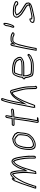

<svg xmlns="http://www.w3.org/2000/svg" viewBox="1448 -2174 769 3705"><g transform="rotate(-90 1832.5 -321.5)"><path d="M45 -18C44 -13 47 -8 53 -7C55 -7 60 -6 65 -7C71 -6 77 -6 83 -6C92 -7 98 -11 99 -15L100 -24C105 -51 116 -75 125 -101L138 -143C142 -154 146 -164 151 -174C172 -238 202 -293 232 -345C253 -379 279 -420 311 -441C315 -445 317 -448 320 -450C321 -449 322 -446 324 -444C327 -422 331 -409 336 -382C342 -349 345 -307 346 -272C346 -242 348 -212 346 -180C345 -170 343 -157 344 -147C339 -108 339 -82 332 -41L327 -12C326 -8 328 -6 331 -6C341 -2 377 -9 382 -13L383 -18C384 -21 385 -25 386 -29C389 -41 393 -53 397 -65C421 -130 440 -213 466 -280C489 -331 511 -388 549 -420C556 -426 559 -427 566 -431C571 -421 578 -414 582 -403C582 -400 584 -398 585 -395L592 -371C597 -352 604 -325 607 -304C609 -291 609 -279 613 -269C619 -230 623 -184 624 -142C624 -108 623 -72 625 -40C621 -19 642 -6 664 -17C684 -28 677 -49 680 -67C679 -85 679 -96 679 -115L680 -139C681 -156 678 -169 677 -187C673 -229 671 -270 662 -307C659 -338 652 -370 645 -396C636 -422 632 -444 614 -463C597 -484 561 -494 533 -470C512 -460 502 -445 488 -428C454 -383 427 -332 410 -268C406 -250 405 -237 398 -228C397 -261 398 -301 398 -341C396 -367 394 -393 389 -417C385 -437 381 -454 377 -468C370 -485 361 -508 336 -508C329 -509 321 -507 314 -505C297 -498 284 -488 270 -476C260 -470 254 -462 246 -455L247 -462C249 -471 243 -480 233 -480C215 -469 200 -452 189 -430C169 -383 152 -333 132 -286C131 -281 130 -276 128 -272C114 -236 103 -197 90 -160C89 -157 88 -153 86 -149C83 -139 80 -128 76 -117C70 -99 66 -85 59 -69C58 -66 57 -64 57 -62C53 -52 50 -44 48 -36ZM67 -27 68 -35C71 -44 72 -49 76 -58L77 -60V-61C79 -65 79 -66 79 -66C86 -84 89 -98 95 -114C99 -124 103 -136 106 -146C108 -151 110 -156 110 -158C123 -197 132 -233 146 -267C148 -270 151 -279 152 -283C173 -332 188 -380 207 -424C213 -435 220 -445 226 -451L218 -407L258 -441C270 -451 273 -456 278 -459L280 -460L281 -462C294 -473 306 -481 318 -486C325 -488 327 -488 329 -488H331H332C343 -488 349 -477 357 -459C361 -445 363 -429 368 -410C372 -388 374 -361 377 -337C377 -297 376 -258 377 -224L380 -172L413 -218C425 -235 426 -251 430 -266C447 -328 473 -376 504 -418C521 -438 525 -445 539 -452L542 -454L544 -456C559 -469 583 -466 597 -449L598 -448C612 -433 615 -414 625 -387C632 -361 640 -331 642 -302V-300L643 -299C652 -265 653 -224 657 -182C658 -161 659 -151 659 -137V-136V-112V-65C657 -48 657 -36 657 -34C655 -33 654 -33 652 -33C647 -33 644 -36 645 -40V-42V-45C642 -76 645 -111 645 -146C645 -189 639 -235 633 -275V-277L632 -279C629 -286 629 -296 627 -310C623 -333 617 -360 612 -379L603 -405L604 -406C603 -408 603 -407 602 -409L601 -411L602 -413C597 -428 588 -435 584 -442L576 -458L558 -448C553 -445 547 -442 538 -434C493 -396 471 -335 448 -285L447 -284C420 -215 402 -133 378 -69C374 -56 369 -44 366 -31V-30V-29V-27C360 -26 354 -25 349 -25L352 -41C360 -84 359 -111 364 -148V-150V-153C363 -159 365 -170 366 -182C368 -216 367 -246 367 -276C366 -312 364 -354 357 -389C352 -417 347 -429 344 -450V-455L341 -458C340 -459 340 -460 337 -464L328 -476L312 -467C305 -463 301 -457 299 -455C261 -429 236 -387 215 -353C185 -300 154 -244 131 -178C125 -165 123 -158 119 -146L105 -104C97 -81 86 -54 81 -26C77 -26 75 -27 72 -27H69Z M797 -223C794 -206 793 -192 793 -181C786 -111 794 -18 870 -18C888 -16 904 -17 920 -20C940 -22 952 -29 969 -36C1004 -52 1029 -64 1054 -94C1073 -114 1093 -131 1104 -158L1105 -162C1109 -172 1111 -184 1114 -195C1115 -201 1118 -207 1119 -213L1122 -231C1124 -241 1124 -251 1126 -261C1127 -272 1128 -282 1128 -291C1129 -298 1130 -304 1130 -310L1132 -315C1133 -319 1132 -324 1133 -328C1135 -335 1136 -343 1137 -352C1142 -371 1130 -387 1122 -396H1120C1114 -414 1100 -435 1079 -438H1078C1076 -439 1075 -440 1074 -441C1066 -453 1056 -454 1042 -459C1031 -462 1002 -484 991 -463H979L975 -464C941 -459 913 -443 887 -427C877 -420 869 -411 861 -400C838 -371 815 -325 807 -280C803 -262 800 -244 797 -223ZM817 -223V-224C820 -244 823 -262 827 -279V-280C834 -321 856 -364 876 -389V-390H877C884 -399 890 -407 896 -411C921 -426 943 -439 970 -444L973 -443H1001L1006 -451C1014 -449 1024 -443 1033 -440C1050 -434 1052 -435 1056 -428V-427H1057C1061 -422 1064 -421 1066 -420L1070 -418H1074C1085 -416 1095 -402 1100 -387L1104 -376H1110C1117 -368 1119 -360 1117 -354V-352V-350C1117 -342 1115 -336 1113 -331V-329V-328C1112 -323 1112 -319 1112 -317L1110 -310L1109 -307C1109 -301 1109 -296 1108 -291V-289V-287C1108 -282 1107 -270 1106 -260C1104 -249 1104 -240 1102 -231L1099 -213C1098 -210 1096 -202 1095 -196C1092 -185 1088 -174 1085 -166V-164L1084 -160C1075 -140 1060 -128 1040 -106L1039 -105C1017 -79 999 -70 965 -54C945 -46 937 -42 921 -40H920H919C905 -37 892 -36 876 -38H875H874C819 -38 805 -110 813 -182V-184L814 -185C814 -194 814 -207 817 -223ZM836 -256C834 -246 831 -231 830 -218C827 -202 826 -187 826 -172C825 -141 825 -116 831 -92L833 -89L835 -86C842 -78 848 -71 853 -65L855 -63L857 -62C860 -60 865 -53 878 -51H879C900 -48 921 -55 934 -59C941 -60 950 -63 956 -66C960 -68 966 -70 974 -73H975L993 -83L994 -84C999 -87 1002 -89 1004 -90L1007 -92L1010 -94C1032 -113 1056 -138 1071 -162L1073 -166L1075 -173C1078 -185 1078 -192 1081 -201L1082 -202V-203C1082 -204 1084 -208 1085 -215L1088 -234V-235C1089 -246 1090 -256 1092 -267V-269C1097 -295 1096 -322 1094 -342L1093 -360L1088 -365C1085 -368 1081 -372 1078 -376C1071 -384 1065 -389 1062 -393V-395L1060 -396C1060 -396 1056 -400 1054 -401L1035 -413C1029 -418 1022 -422 1018 -425L1015 -427L1010 -428C1003 -429 998 -429 994 -429H979C974 -429 968 -429 961 -428C947 -427 938 -419 937 -419C900 -406 875 -373 863 -340C855 -325 849 -307 846 -291C842 -277 839 -268 836 -258V-257ZM856 -256C859 -266 862 -277 866 -289C869 -304 875 -323 881 -335C891 -365 913 -391 941 -400C946 -402 955 -408 961 -408C966 -409 970 -409 975 -409H990C994 -409 998 -409 1004 -408C1009 -404 1016 -400 1021 -396L1040 -384C1042 -383 1043 -381 1046 -379C1051 -373 1057 -368 1062 -362C1065 -358 1070 -353 1074 -349V-337C1077 -318 1076 -293 1072 -269V-267C1070 -255 1069 -244 1068 -233L1065 -215L1062 -203C1059 -193 1058 -183 1055 -174L1054 -171C1040 -150 1018 -125 998 -108C994 -106 990 -103 985 -100L968 -91C961 -88 955 -86 950 -84C944 -81 939 -79 933 -78C919 -74 902 -69 885 -71C879 -72 874 -76 870 -79L852 -100C847 -122 845 -147 847 -175C846 -188 848 -204 851 -219C852 -233 854 -246 856 -256Z M1254 -448C1255 -433 1267 -425 1285 -425H1319C1340 -425 1360 -428 1382 -428L1381 -419C1379 -410 1377 -395 1375 -379C1369 -344 1362 -299 1359 -267C1357 -253 1354 -240 1353 -227L1349 -203L1348 -195C1346 -182 1344 -170 1343 -158L1314 4C1310 24 1320 43 1339 43C1350 43 1361 41 1372 38C1392 36 1416 39 1422 20C1423 12 1422 7 1416 7H1368L1398 -162C1399 -173 1401 -185 1403 -198C1403 -206 1405 -216 1407 -227C1408 -241 1411 -254 1413 -268C1414 -280 1416 -298 1419 -318C1422 -334 1424 -351 1427 -367C1430 -388 1433 -408 1435 -419L1437 -429C1442 -429 1447 -429 1453 -430H1471C1498 -434 1520 -434 1547 -437H1553C1568 -439 1586 -449 1589 -466C1590 -481 1577 -494 1559 -491C1553 -491 1547 -491 1542 -490C1524 -490 1507 -487 1488 -485C1486 -485 1482 -484 1478 -484H1462L1446 -483L1461 -568C1464 -587 1459 -604 1441 -604C1428 -604 1411 -591 1409 -577L1392 -482C1370 -482 1352 -479 1332 -479H1281C1267 -477 1257 -463 1254 -448ZM1275 -451C1277 -457 1280 -459 1280 -459H1329C1351 -459 1368 -462 1388 -462H1408L1429 -577C1429 -579 1435 -584 1437 -584C1439 -584 1444 -583 1441 -568L1422 -462L1460 -464H1475C1480 -464 1484 -465 1485 -465H1486C1506 -467 1523 -470 1539 -470H1541H1543C1545 -470 1549 -471 1555 -471H1557H1558C1562 -472 1568 -469 1569 -465C1568 -463 1563 -458 1555 -457H1550H1549C1524 -454 1500 -454 1472 -450H1454H1453C1449 -449 1445 -449 1440 -449H1420L1415 -419C1413 -408 1410 -388 1407 -367C1404 -349 1402 -333 1399 -318V-317C1396 -297 1394 -279 1393 -267C1391 -253 1388 -239 1387 -226C1385 -215 1384 -206 1383 -197C1381 -183 1378 -171 1377 -161L1345 23H1343C1339 23 1332 17 1334 4L1363 -159V-160C1364 -171 1366 -182 1368 -195L1369 -196V-204L1373 -228V-229C1374 -241 1377 -253 1379 -267V-268V-269C1381 -300 1389 -344 1395 -379V-380C1397 -395 1399 -410 1401 -419L1406 -448H1386C1362 -448 1341 -445 1322 -445H1288C1277 -445 1276 -449 1275 -451Z M1606 -76C1604 -67 1604 -57 1603 -48C1602 -45 1604 -41 1608 -34C1609 -22 1615 -21 1630 -29C1636 -28 1642 -28 1648 -28C1654 -28 1657 -29 1657 -30C1671 -57 1682 -91 1693 -123C1695 -127 1695 -130 1696 -133C1699 -138 1701 -144 1703 -150C1710 -169 1720 -191 1730 -215C1747 -265 1778 -316 1799 -360C1812 -379 1823 -398 1835 -414C1838 -419 1841 -421 1845 -423C1848 -426 1850 -429 1853 -431C1857 -436 1861 -441 1867 -445C1874 -452 1884 -460 1894 -462C1904 -441 1910 -416 1917 -390L1920 -378C1926 -354 1931 -330 1938 -308L1950 -260C1965 -202 1964 -132 1966 -63V-45C1967 -32 1963 -5 1975 -1C1982 14 2005 16 2018 2C2033 -4 2033 -26 2022 -29C2021 -34 2021 -39 2021 -45C2022 -49 2021 -53 2021 -57C2022 -88 2019 -125 2019 -158L2015 -203C2013 -227 2009 -250 2005 -273C1992 -334 1977 -394 1960 -453L1955 -474C1951 -486 1946 -497 1937 -504C1926 -517 1905 -511 1890 -505C1879 -501 1869 -495 1856 -486C1824 -465 1797 -435 1774 -403C1749 -360 1729 -327 1705 -286L1731 -425C1742 -475 1753 -525 1764 -569C1769 -586 1775 -599 1778 -616C1784 -634 1792 -650 1794 -671C1792 -678 1784 -684 1772 -680C1771 -690 1750 -688 1744 -673L1740 -663C1738 -656 1734 -649 1732 -642C1730 -639 1730 -637 1729 -634C1725 -625 1723 -615 1719 -605C1704 -546 1685 -483 1674 -418C1669 -398 1666 -377 1661 -356L1652 -304C1649 -285 1644 -266 1641 -247C1637 -224 1631 -203 1628 -184C1625 -171 1623 -159 1621 -148C1618 -137 1617 -127 1615 -117L1610 -99ZM1626 -76 1630 -98 1634 -116 1635 -117C1637 -127 1638 -136 1641 -146V-147V-148C1643 -159 1645 -170 1648 -182V-183V-184C1651 -202 1657 -223 1661 -247C1664 -265 1668 -284 1672 -304L1681 -356C1686 -379 1690 -398 1694 -417V-418C1705 -481 1723 -543 1738 -602C1742 -613 1745 -623 1748 -630V-632L1749 -633C1749 -634 1750 -635 1750 -636L1751 -637L1752 -639C1754 -643 1755 -649 1757 -655L1772 -660C1770 -647 1764 -636 1758 -619V-618V-616C1756 -602 1750 -589 1745 -571V-570C1734 -526 1722 -476 1711 -425L1666 -184L1722 -278C1746 -319 1766 -352 1791 -395C1813 -426 1837 -451 1865 -470C1878 -479 1885 -484 1895 -487C1911 -493 1918 -492 1920 -490L1921 -489L1923 -488C1927 -484 1932 -476 1935 -466L1940 -445C1957 -386 1972 -326 1985 -266C1989 -242 1993 -221 1995 -198L1998 -154C1998 -120 2002 -83 2001 -54L2000 -53L2001 -52V-45V-43L2000 -42C2000 -36 2000 -29 2002 -22L2004 -12H2005L2004 -10C2002 -8 1996 -7 1994 -12L1991 -18L1987 -19C1986 -24 1987 -39 1987 -49V-67C1985 -136 1984 -207 1969 -268C1965 -283 1962 -299 1958 -316V-317C1951 -338 1945 -362 1939 -386L1936 -398C1929 -424 1925 -449 1913 -473L1907 -484L1894 -482C1876 -479 1863 -465 1856 -459C1848 -453 1843 -448 1840 -445C1834 -440 1834 -439 1833 -438C1826 -434 1821 -426 1819 -423C1805 -404 1795 -386 1783 -369L1782 -368V-366C1763 -324 1728 -271 1711 -219C1701 -194 1692 -174 1684 -154C1682 -147 1680 -142 1679 -140L1677 -137L1676 -133C1676 -132 1677 -131 1675 -128L1673 -127V-126C1664 -99 1655 -70 1645 -48C1642 -48 1639 -49 1637 -49L1630 -50L1625 -47L1624 -51C1625 -60 1625 -69 1626 -76Z M2154 -246C2150 -226 2166 -220 2178 -213C2181 -166 2194 -130 2210 -95C2219 -67 2255 -61 2291 -58C2319 -56 2349 -53 2380 -55H2419C2447 -55 2468 -57 2493 -62C2522 -67 2541 -72 2565 -87C2580 -94 2596 -100 2610 -107C2615 -113 2620 -119 2624 -124C2632 -127 2642 -136 2644 -146C2647 -162 2641 -169 2632 -173C2620 -183 2607 -170 2600 -161C2578 -151 2556 -139 2533 -129C2501 -113 2462 -109 2419 -109H2380C2352 -107 2329 -110 2305 -112C2289 -113 2271 -114 2261 -121C2256 -129 2251 -139 2248 -148C2244 -160 2240 -167 2237 -181C2235 -196 2230 -212 2233 -231V-239C2236 -238 2240 -238 2243 -238C2248 -237 2252 -237 2255 -237H2389C2417 -238 2444 -239 2471 -241C2496 -241 2514 -252 2534 -261C2552 -272 2572 -278 2583 -298C2595 -317 2588 -330 2583 -342C2585 -345 2585 -348 2586 -352C2584 -359 2582 -363 2579 -364C2576 -373 2571 -380 2564 -388C2561 -394 2557 -400 2552 -406C2550 -410 2546 -415 2543 -419C2534 -425 2525 -432 2515 -438C2466 -461 2394 -478 2316 -471C2298 -470 2280 -469 2264 -461C2248 -453 2233 -436 2226 -418C2211 -391 2202 -363 2192 -330L2188 -304C2186 -297 2184 -290 2184 -283C2183 -280 2184 -278 2183 -275L2167 -269C2161 -264 2156 -255 2154 -246ZM2174 -246C2174 -248 2177 -251 2178 -253L2201 -261L2203 -275C2204 -280 2204 -283 2204 -283V-284V-286C2204 -291 2205 -296 2207 -301V-303L2212 -329C2222 -363 2230 -387 2243 -411L2244 -412L2245 -414C2250 -427 2260 -438 2270 -443C2281 -448 2295 -450 2314 -451C2388 -458 2457 -441 2503 -420C2511 -415 2519 -408 2527 -403C2529 -400 2532 -397 2533 -394L2534 -393L2535 -392C2540 -386 2544 -381 2545 -377L2546 -375L2548 -374C2554 -367 2557 -361 2560 -354L2562 -347H2565L2561 -340L2565 -332C2571 -318 2572 -316 2566 -307L2565 -306V-305C2560 -295 2549 -291 2527 -278C2505 -268 2493 -261 2475 -261H2474C2448 -259 2419 -258 2392 -257H2258C2255 -257 2253 -257 2250 -258H2248H2246H2242L2214 -268L2213 -230C2209 -206 2215 -187 2217 -174C2220 -156 2226 -150 2229 -139C2233 -128 2238 -118 2243 -109L2245 -106L2247 -104C2263 -93 2285 -93 2300 -92C2323 -90 2349 -87 2378 -89H2416C2460 -89 2503 -93 2539 -111C2564 -122 2585 -133 2606 -143L2612 -146L2616 -151C2617 -152 2618 -154 2619 -155L2621 -154C2625 -152 2625 -154 2624 -146C2624 -145 2620 -142 2619 -142L2613 -140L2609 -134L2599 -122C2586 -116 2574 -112 2560 -105L2558 -104L2556 -103C2536 -90 2521 -87 2492 -82C2468 -77 2449 -75 2422 -75H2382C2353 -73 2325 -76 2297 -78C2260 -81 2234 -89 2229 -104V-105V-106C2213 -140 2199 -174 2197 -218V-226L2190 -231C2175 -240 2173 -240 2174 -246ZM2226 -290 2224 -272H2246C2254 -271 2254 -271 2256 -271H2395C2422 -271 2452 -272 2477 -275C2492 -276 2500 -281 2503 -282C2515 -287 2525 -293 2534 -296L2547 -301L2549 -314C2553 -336 2542 -350 2542 -350L2541 -354L2539 -356C2538 -357 2536 -360 2532 -365V-367H2531L2530 -369V-370L2529 -374C2522 -396 2500 -403 2491 -409V-410H2490C2463 -425 2426 -433 2388 -436H2387H2379C2361 -438 2346 -439 2329 -439H2328H2326C2312 -437 2299 -436 2285 -434L2274 -432L2268 -423C2265 -418 2263 -414 2262 -411C2249 -385 2242 -357 2234 -333V-332C2231 -319 2227 -304 2226 -290ZM2246 -292C2247 -305 2250 -318 2253 -330C2262 -356 2270 -383 2282 -408C2282 -410 2283 -412 2284 -414C2297 -416 2311 -417 2326 -419C2342 -419 2356 -418 2374 -416H2382C2418 -413 2454 -405 2478 -392C2489 -385 2505 -377 2509 -365V-364C2511 -357 2513 -353 2516 -351L2522 -342C2524 -333 2531 -328 2529 -314C2519 -310 2510 -305 2499 -301C2494 -299 2486 -295 2480 -295C2453 -292 2425 -291 2398 -291H2259C2258 -291 2255 -291 2252 -292Z M2704 0C2708 1 2717 2 2729 2H2735C2749 2 2758 2 2758 0L2772 -78C2779 -120 2789 -162 2798 -203C2802 -220 2805 -236 2810 -250C2812 -262 2816 -275 2819 -289C2823 -311 2830 -338 2837 -357C2844 -380 2854 -396 2863 -416C2870 -426 2882 -444 2895 -447C2899 -447 2903 -448 2907 -448C2911 -448 2916 -449 2921 -449H2935C2941 -448 2946 -448 2952 -448C2955 -448 2958 -447 2960 -447C2964 -446 2967 -446 2971 -445L2974 -443C2978 -442 2982 -440 2987 -438L2995 -433C3004 -429 3014 -426 3024 -426C3032 -426 3038 -427 3043 -431C3062 -435 3070 -467 3053 -474L3043 -479C3028 -491 3009 -497 2985 -500C2977 -501 2970 -501 2962 -502C2956 -502 2951 -502 2945 -503C2937 -503 2929 -503 2922 -502C2921 -502 2919 -503 2918 -503C2912 -502 2906 -502 2901 -501C2876 -498 2865 -486 2851 -470C2854 -488 2848 -505 2830 -505C2813 -505 2800 -488 2797 -471L2794 -456C2793 -449 2791 -441 2789 -433L2788 -426C2787 -420 2785 -414 2784 -408C2781 -395 2777 -382 2774 -368C2772 -359 2770 -349 2768 -339C2760 -294 2748 -245 2739 -198ZM2727 -18 2759 -198C2768 -244 2780 -293 2788 -339C2789 -347 2792 -358 2794 -367C2797 -381 2801 -393 2804 -406V-407V-408C2805 -412 2807 -418 2808 -426L2809 -432C2812 -444 2813 -449 2814 -456L2817 -471C2819 -482 2826 -485 2827 -485C2829 -485 2833 -484 2831 -470L2820 -406L2865 -459C2878 -474 2883 -479 2900 -481H2901H2902C2904 -481 2902 -481 2907 -482H2919H2921C2925 -483 2933 -483 2939 -483C2947 -482 2952 -482 2957 -482C2968 -481 2973 -481 2980 -480C3002 -477 3018 -472 3029 -463L3030 -462L3041 -456C3042 -455 3041 -452 3040 -450L3036 -449L3033 -446H3028C3022 -446 3015 -448 3008 -451L2999 -456L2998 -457C2994 -458 2988 -460 2985 -461L2983 -464H2980C2973 -466 2969 -466 2968 -466L2965 -467H2964C2963 -467 2961 -468 2956 -468C2950 -468 2946 -468 2942 -469H2941H2925C2917 -469 2912 -468 2911 -468C2904 -468 2899 -467 2898 -467H2896L2893 -466C2866 -460 2852 -433 2847 -425L2846 -423L2845 -421C2838 -404 2824 -385 2817 -360C2809 -339 2803 -312 2799 -290C2796 -276 2792 -264 2790 -252C2784 -236 2782 -220 2778 -204C2769 -163 2760 -121 2752 -78L2741 -18H2738H2732Z M3167 -512C3157 -483 3130 -430 3172 -430C3189 -435 3202 -454 3208 -471C3209 -474 3210 -478 3211 -482C3214 -488 3216 -494 3219 -500L3224 -516C3226 -523 3229 -531 3231 -539L3240 -572C3242 -584 3242 -603 3244 -614C3242 -625 3244 -631 3236 -636C3215 -652 3198 -623 3189 -606C3185 -598 3181 -591 3181 -583L3180 -576C3180 -571 3178 -564 3178 -556C3177 -551 3177 -548 3175 -545C3174 -538 3171 -531 3170 -523C3169 -519 3168 -515 3167 -512ZM3171 -451C3169 -455 3177 -482 3187 -509V-510V-512C3187 -513 3189 -517 3190 -523C3191 -528 3194 -535 3195 -542C3197 -548 3197 -552 3198 -556V-557V-558C3198 -564 3200 -572 3200 -578L3201 -584V-585C3202 -588 3203 -591 3207 -599C3212 -608 3216 -617 3220 -620C3221 -619 3221 -619 3222 -619H3223C3223 -618 3224 -614 3224 -610C3223 -596 3222 -582 3220 -573L3211 -541C3208 -532 3207 -526 3205 -519L3200 -504L3193 -488L3192 -485L3191 -482C3191 -481 3189 -478 3188 -473C3184 -463 3176 -453 3171 -450C3169 -450 3171 -451 3171 -451Z M3242 -80C3240 -67 3251 -51 3257 -45C3263 -42 3270 -44 3276 -44C3280 -42 3285 -40 3290 -37C3299 -37 3308 -37 3318 -38C3339 -33 3361 -42 3380 -45C3444 -60 3511 -70 3571 -91C3602 -104 3625 -114 3636 -148C3636 -151 3637 -154 3637 -156C3636 -158 3636 -160 3637 -163C3637 -168 3635 -173 3633 -179C3637 -194 3627 -205 3617 -214C3596 -232 3577 -242 3554 -257C3528 -271 3505 -288 3480 -304C3461 -315 3445 -332 3432 -348L3424 -354C3424 -357 3423 -359 3422 -361C3421 -370 3416 -377 3412 -384C3415 -386 3420 -389 3423 -391C3432 -391 3440 -395 3448 -400L3460 -403H3461C3462 -403 3463 -404 3465 -404H3475C3478 -404 3481 -403 3483 -403C3488 -403 3492 -402 3497 -402C3526 -397 3554 -396 3574 -384C3577 -380 3580 -376 3582 -373L3581 -370C3586 -361 3605 -352 3622 -354C3643 -354 3661 -366 3665 -387C3666 -406 3651 -415 3638 -424C3623 -431 3605 -438 3588 -443C3585 -444 3583 -445 3580 -445L3566 -448C3558 -451 3547 -453 3537 -454C3530 -454 3521 -455 3511 -455L3501 -456L3493 -457C3485 -457 3476 -458 3468 -458H3445C3409 -458 3372 -452 3358 -424C3353 -417 3348 -413 3345 -405C3345 -403 3344 -401 3343 -398C3342 -390 3342 -383 3344 -378L3342 -368C3345 -356 3360 -336 3367 -327L3379 -312C3394 -294 3414 -277 3434 -265L3453 -253C3464 -245 3476 -239 3486 -231L3498 -223L3502 -222L3516 -213L3523 -209L3528 -208C3536 -202 3544 -198 3551 -192C3558 -188 3566 -179 3573 -173C3575 -169 3577 -164 3576 -158C3577 -156 3577 -154 3576 -151C3578 -149 3578 -147 3580 -145C3577 -144 3575 -143 3572 -143C3548 -138 3531 -131 3508 -126L3480 -120C3472 -119 3462 -117 3453 -115C3436 -111 3419 -109 3403 -105L3368 -99L3367 -100C3364 -100 3360 -101 3356 -101C3352 -102 3348 -102 3344 -102C3341 -102 3337 -102 3332 -103C3332 -112 3329 -124 3328 -132C3326 -135 3323 -138 3317 -139C3289 -139 3250 -117 3245 -90C3243 -87 3242 -83 3242 -80ZM3262 -80 3263 -84 3264 -87 3265 -90C3267 -99 3288 -117 3309 -119C3311 -111 3311 -104 3311 -99L3312 -86L3325 -83C3332 -82 3337 -82 3340 -82H3347L3350 -81H3352C3352 -81 3356 -80 3358 -80L3362 -78L3403 -85L3404 -86C3418 -89 3437 -92 3455 -96C3463 -98 3473 -99 3479 -100H3480L3509 -106C3533 -111 3552 -119 3572 -123C3581 -124 3582 -126 3582 -126L3609 -134C3601 -125 3588 -119 3566 -110C3509 -90 3442 -80 3379 -65C3356 -61 3338 -55 3325 -58H3322H3319C3312 -57 3304 -57 3298 -57C3294 -60 3290 -61 3288 -62L3284 -64H3279C3274 -64 3271 -63 3270 -63C3265 -69 3262 -79 3262 -80ZM3363 -397C3363 -399 3363 -399 3365 -402C3367 -405 3368 -407 3373 -414L3374 -416L3376 -418C3382 -430 3404 -438 3441 -438H3464C3470 -438 3479 -437 3488 -437L3496 -436L3507 -435H3508C3516 -435 3525 -434 3533 -434C3543 -433 3550 -431 3557 -429H3558L3575 -425H3576C3577 -425 3578 -424 3579 -424H3580C3595 -419 3613 -412 3626 -406C3641 -396 3645 -391 3645 -386C3643 -379 3639 -374 3626 -374H3625H3624C3618 -373 3607 -376 3603 -379V-381L3598 -387C3597 -388 3594 -393 3590 -398L3589 -400L3587 -402C3562 -417 3530 -417 3503 -422H3502H3500C3499 -422 3494 -423 3488 -423C3487 -423 3484 -424 3479 -424H3469C3462 -424 3462 -423 3462 -423C3455 -421 3460 -422 3458 -422L3442 -418L3438 -416C3431 -412 3429 -411 3426 -411H3420L3415 -408C3411 -406 3406 -403 3404 -401L3385 -389L3394 -372C3399 -364 3402 -359 3402 -355L3401 -353L3402 -352C3403 -349 3404 -347 3404 -347L3405 -341L3417 -332C3431 -315 3445 -298 3466 -286C3491 -270 3516 -253 3542 -239C3566 -223 3583 -215 3602 -198C3612 -189 3614 -183 3613 -180L3612 -175L3613 -170C3614 -165 3615 -162 3616 -160V-152V-147C3614 -143 3613 -142 3612 -140L3596 -159C3597 -171 3593 -181 3591 -185L3589 -187L3587 -189C3582 -193 3575 -203 3565 -209C3555 -217 3548 -220 3542 -225L3539 -227L3533 -228L3529 -231L3513 -241L3510 -242L3500 -248C3489 -257 3476 -264 3467 -270L3447 -282C3428 -293 3409 -309 3395 -326L3383 -341C3377 -348 3367 -365 3363 -373L3365 -384L3362 -388C3362 -388 3362 -392 3363 -397Z"/></g></svg>

Font: Scribbler
Style: ClrIta
Weight: 400
Designer: Mew Too
Foundry: Cannot Into Space Fonts
Version: Version 1.001